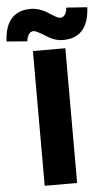

<svg xmlns="http://www.w3.org/2000/svg" viewBox="-117 -1016 586 1056"><g transform="rotate(-5 175.5 -488.0)"><path d="M86 -744H265V0H86ZM162 -822Q113 -853 100 -853Q67 -853 60 -800L-54 -809Q-46 -976 94 -976Q141 -976 189 -945Q238 -913 250 -913Q284 -913 290 -966L405 -958Q397 -790 256 -790Q211 -790 162 -822Z"/></g></svg>

Font: Source Han Sans CN Heavy
Style: Bold
Weight: 900
Designer: Ryoko NISHIZUKA (kana & ideographs); Paul D. Hunt (Latin, Greek & Cyrillic); Wenlong ZHANG (bopomofo); Sandoll Communica
Foundry: Adobe Systems Incorporated
Version: Version 1.000;PS 1;hotconv 1.0.78;makeotf.lib2.5.61930